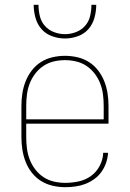

<svg xmlns="http://www.w3.org/2000/svg" viewBox="-20 -770 540 798"><path d="M251 8Q225 8 199 2Q173 -4 151 -17.5Q129 -31 112.5 -52Q96 -73 86.5 -97.5Q77 -122 73 -148Q69 -174 69 -200V-330Q69 -356 73 -382Q77 -408 86.5 -432Q96 -456 112 -477Q128 -498 150 -512Q172 -526 198 -532Q224 -538 250 -538Q276 -538 302 -532Q328 -526 350 -512Q372 -498 388 -477Q404 -456 413.5 -432Q423 -408 427 -382Q431 -356 431 -330V-256H89V-200Q89 -176 92 -152.5Q95 -129 103.5 -107Q112 -85 126.5 -66Q141 -47 160.5 -34Q180 -21 203.5 -15.5Q227 -10 251 -10Q279 -10 307 -16Q335 -22 358 -38.5Q381 -55 394.5 -81Q408 -107 409 -135H429Q428 -114 421 -93.5Q414 -73 401.5 -55.5Q389 -38 371.5 -25.5Q354 -13 334.5 -5.5Q315 2 293.5 5Q272 8 251 8ZM411 -274V-330Q411 -354 408 -377.5Q405 -401 396.5 -423Q388 -445 373.5 -464Q359 -483 339.5 -496Q320 -509 297 -514.5Q274 -520 250 -520Q226 -520 203 -514.5Q180 -509 160.5 -496Q141 -483 126.5 -464Q112 -445 103.5 -423Q95 -401 92 -377.5Q89 -354 89 -330V-274ZM250 -610Q223 -610 196.5 -619.5Q170 -629 152.5 -649Q135 -669 127.5 -696Q120 -723 120 -750H140Q140 -727 145.5 -703.5Q151 -680 166.5 -662.5Q182 -645 204.5 -636.5Q227 -628 250 -628Q273 -628 295.5 -636.5Q318 -645 333.5 -662.5Q349 -680 354.5 -703.5Q360 -727 360 -750H380Q380 -723 372.5 -696Q365 -669 347.5 -649Q330 -629 303.5 -619.5Q277 -610 250 -610Z"/></svg>

Font: Iosevka Slab Thin
Style: Regular
Weight: 100
Monospace: yes
Designer: Belleve Invis
Foundry: Belleve Invis
Version: Version 11.1.0; ttfautohint (v1.8.3)